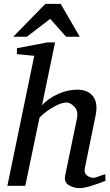

<svg xmlns="http://www.w3.org/2000/svg" viewBox="-20 -955 563 987"><path d="M522 -25Q521 -25 506.5 -19.5Q492 -14 479 -9.5Q466 -5 449 0.5Q432 6 416 9Q400 12 388 12Q360 12 334 -3Q308 -18 315 -53L376 -348Q383 -384 362.5 -406Q342 -428 321 -428Q296 -428 255.5 -405.5Q215 -383 183 -350L110 0H18L156 -668L67 -677V-707L223 -737H263L196 -414Q228 -449 277.5 -471.5Q327 -494 376 -494Q432 -494 458.5 -459.5Q485 -425 471 -359L416 -90Q411 -65 427 -53Q443 -41 458 -41Q466 -41 476 -44Q486 -47 499.5 -52.5Q513 -58 521 -60ZM390 -766H320L238 -858L118 -766H48L213 -935H292Z"/></svg>

Font: Veleka
Style: Italic
Weight: 400
Italic angle: -12°
Designer: Stefan Peev, Context Ltd, 2016; SIL International, 1997-2014.
Foundry: Stefan Peev, Context Ltd, 2016
Version: Version 1.000